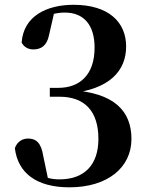

<svg xmlns="http://www.w3.org/2000/svg" viewBox="-20 -777 633 813"><path d="M273.8 16.2C434.3 16.2 536.6 -66.5 536.6 -188.7C536.6 -305.6 465.3 -385.8 274.7 -395.7V-381.6C445.9 -398.3 514.1 -478.8 514.1 -580.2C514.1 -683.8 439.4 -756.7 291.7 -756.7C178.8 -756.7 79.5 -709.5 71.6 -596.8C81 -578.3 99.1 -567.7 121.4 -567.7C152.9 -567.7 178.5 -582.8 187.5 -627.8L210 -726.2L153.7 -699.9C191.8 -716.8 223.9 -723.8 254.4 -723.8C334.2 -723.8 380.5 -672.2 380.5 -575.3C380.5 -460.4 318 -405 227 -405H190.9V-367.4H232C340.2 -367.4 396.7 -304.4 396.7 -189.1C396.7 -79 337.5 -17.5 231.8 -17.5C193.8 -17.5 168.6 -26.3 138 -42.6L184.9 -12.3L163.4 -115.4C154.4 -172.4 133.2 -190.3 98.6 -190.3C75 -190.3 52.5 -177.3 42.9 -149.4C55.9 -43.9 134.8 16.2 273.8 16.2Z"/></svg>

Font: Source Han Serif TW VF
Style: Regular
Weight: 250
Designer: Ryoko NISHIZUKA 西塚涼子 (kana & ideographs); Frank Grießhammer (Latin, Greek & Cyrillic); Wenlong ZHANG 张文龙 (bopomofo); San
Foundry: Adobe
Version: Version 2.002;hotconv 1.1.0;makeotfexe 2.6.0